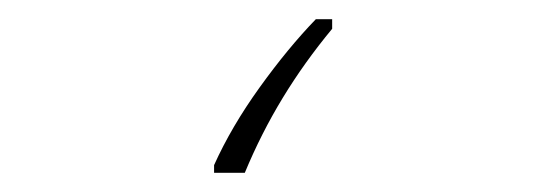

<svg xmlns="http://www.w3.org/2000/svg" viewBox="-20 40 570 200"><path d="M203 212Q221 172 250.5 131Q280 90 309 60H326V70Q297 105 274.5 142Q252 179 235 220H203Z"/></svg>

Font: Noto Sans Mono Condensed Thin
Style: Regular
Weight: 100
Width: 3
Designer: Monotype Design Team
Foundry: Monotype Imaging Inc.
Version: Version 2.014; ttfautohint (v1.8.4.7-5d5b)